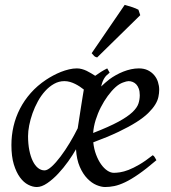

<svg xmlns="http://www.w3.org/2000/svg" viewBox="-20 -732 687 772"><path d="M444.8 -381.8Q428.7 -367.2 413.3 -346.2Q397.9 -325.2 385.5 -300.8Q373 -276.4 364.7 -249.8Q356.4 -223.1 354.5 -197.3Q418.5 -222.2 455.8 -242.4Q493.2 -262.7 512.2 -280.8Q531.2 -298.8 536.6 -315.4Q542 -332 542 -349.1Q542 -364.3 538.1 -375.2Q534.2 -386.2 527.8 -392.8Q521.5 -399.4 513.4 -402.6Q505.4 -405.8 497.1 -405.8Q489.3 -405.8 474.1 -400.1Q459 -394.5 444.8 -381.8ZM292.5 -216.3Q295.9 -238.3 299.6 -262.2Q303.2 -286.1 306.6 -307.6Q310.1 -329.1 312.7 -345.9Q315.4 -362.8 316.9 -371.1V-372.1Q309.6 -377.9 300.8 -383.8Q292 -389.6 282.2 -394.5Q272.5 -399.4 261.5 -402.6Q250.5 -405.8 238.8 -405.8Q216.8 -405.8 197.3 -394.8Q177.7 -383.8 161.4 -365.7Q145 -347.7 132.3 -324.5Q119.6 -301.3 110.8 -276.6Q102.1 -252 97.4 -228Q92.8 -204.1 92.8 -185.1Q92.8 -153.3 97.9 -127.9Q103 -102.5 111.8 -84.5Q120.6 -66.4 132.8 -56.6Q145 -46.9 159.2 -46.9Q170.9 -46.9 188 -62.5Q205.1 -78.1 223.6 -102.8Q242.2 -127.4 260.3 -157.5Q278.3 -187.5 292.5 -216.3ZM386.7 -384.3Q402.3 -399.4 419.9 -413.1Q431.6 -421.9 446 -429.9Q460.4 -438 475.8 -444.1Q491.2 -450.2 507.1 -453.6Q522.9 -457 538.1 -457Q559.1 -457 574.5 -449.5Q589.8 -441.9 600.1 -429.7Q610.4 -417.5 615.2 -402.1Q620.1 -386.7 620.1 -371.1Q620.1 -357.4 616.9 -342.3Q613.8 -327.1 603.8 -311Q593.8 -294.9 575.9 -277.3Q558.1 -259.8 528.6 -241Q499 -222.2 456.5 -201.9Q414.1 -181.6 355 -159.7Q357.9 -132.3 366.5 -109.9Q375 -87.4 386.5 -71.3Q397.9 -55.2 411.4 -46.1Q424.8 -37.1 438 -37.1Q448.2 -37.1 462.9 -39.3Q477.5 -41.5 496.8 -48.8Q516.1 -56.2 540.3 -70.3Q564.5 -84.5 594.2 -107.9Q599.6 -105 603 -98.4Q606.4 -91.8 608.9 -87.9Q568.4 -53.2 537.8 -32Q507.3 -10.7 483.2 0.7Q459 12.2 439.7 16.1Q420.4 20 402.8 20Q387.2 20 367.9 12Q348.6 3.9 331.1 -14.2Q313.5 -32.2 300.8 -61.3Q288.1 -90.3 285.6 -131.8Q272.9 -109.4 254.2 -83Q235.4 -56.6 213.9 -33.7Q192.4 -10.7 169.9 4.6Q147.5 20 127.9 20Q111.3 20 93.3 10.7Q75.2 1.5 60.3 -18.8Q45.4 -39.1 35.6 -71Q25.9 -103 25.9 -148.9Q25.9 -187.5 34.4 -224.4Q43 -261.2 60.3 -294.9Q77.6 -328.6 103.8 -358.2Q129.9 -387.7 165 -411.1Q178.2 -419.9 193.6 -428.2Q209 -436.5 225.1 -442.9Q241.2 -449.2 257.6 -453.1Q273.9 -457 289.1 -457Q299.3 -457 309.1 -454.3Q318.8 -451.7 328.1 -447.3Q337.4 -442.9 346.2 -437.5Q355 -432.1 362.8 -427.2Q374 -435.5 386.2 -443.1Q398.4 -450.7 411.1 -457L420.9 -439.9Q413.6 -434.1 408.4 -429Q403.3 -423.8 399.7 -418Q396 -412.1 392.8 -404.3Q389.6 -396.5 386.7 -384.3ZM543.9 -670.9 370.6 -501Q362.8 -502.9 359.1 -506.3Q355.5 -509.8 348.6 -518.1L481.4 -712.4Q486.3 -710.9 493.9 -708.7Q501.5 -706.5 509.8 -703.9Q518.1 -701.2 525.4 -698.2Q532.7 -695.3 536.6 -692.9Z"/></svg>

Font: Akkhara
Style: Italic
Weight: 400
Italic angle: -7°
Designer: J. Victor Gaultney
Version: Version 1.00 June 13, 2006, initial release